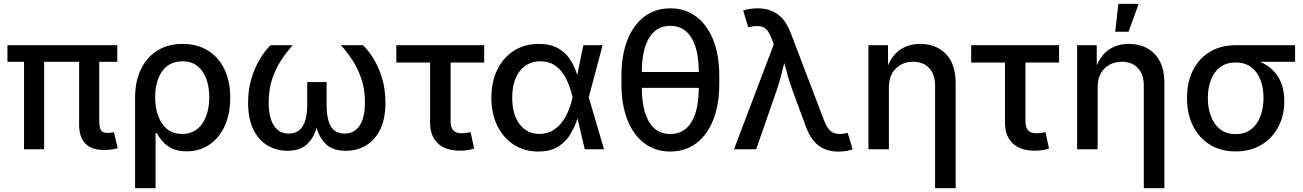

<svg xmlns="http://www.w3.org/2000/svg" viewBox="-20 -783 6832 1007"><path d="M528.8 3.9Q460 3.9 427.5 -30Q395 -64 395 -127.9V-459H211.4V0H106V-459H19V-545.9H595.2V-459H500.5V-148.4Q500.5 -114.3 509.5 -100.1Q518.6 -85.9 544.4 -85.9Q557.6 -85.9 564.7 -86.9Q571.8 -87.9 577.6 -89.8L597.2 -5.9Q586.4 -2.4 568.4 0.7Q550.3 3.9 528.8 3.9Z M688.5 204.1V-270Q688.5 -356 719 -419.4Q749.5 -482.9 805.4 -517.8Q861.3 -552.7 938 -552.7Q1013.2 -552.7 1069.3 -518.6Q1125.5 -484.4 1156.5 -421.1Q1187.5 -357.9 1187.5 -270.5Q1187.5 -184.6 1158.2 -121.3Q1128.9 -58.1 1077.4 -23.7Q1025.9 10.7 959.5 10.7Q910.2 10.7 878.7 -6.1Q847.2 -22.9 829.3 -45.4Q811.5 -67.9 801.8 -85.4H795.9V204.1ZM935.5 -80.6Q982.4 -80.6 1013.9 -105.7Q1045.4 -130.9 1061.5 -174.6Q1077.6 -218.3 1077.6 -272.9Q1077.6 -326.2 1062.3 -368.9Q1046.9 -411.6 1015.6 -436.5Q984.4 -461.4 937 -461.4Q868.2 -461.4 831.1 -409.9Q793.9 -358.4 793.9 -272.9Q793.9 -188 830.6 -134.3Q867.2 -80.6 935.5 -80.6Z M1487.8 7.8Q1429.2 7.8 1382.3 -20.5Q1335.4 -48.8 1308.3 -105Q1281.2 -161.1 1281.2 -244.1Q1281.2 -315.9 1299.8 -375Q1318.4 -434.1 1345.7 -477.8Q1373 -521.5 1399.4 -545.9H1515.1Q1482.9 -509.8 1454.1 -466.1Q1425.3 -422.4 1407.2 -367.9Q1389.2 -313.5 1389.2 -245.6Q1389.2 -166.5 1416.5 -124.5Q1443.8 -82.5 1494.6 -82.5Q1591.3 -82.5 1591.3 -233.4V-352.5H1692.9V-233.4Q1692.9 -159.2 1715.1 -120.8Q1737.3 -82.5 1786.6 -82.5Q1838.9 -82.5 1866.5 -124.5Q1894 -166.5 1894 -245.6Q1894 -314.9 1875.2 -370.1Q1856.4 -425.3 1827.6 -468.8Q1798.8 -512.2 1768.1 -545.9H1883.3Q1909.2 -522.5 1936.5 -479.5Q1963.9 -436.5 1982.7 -377Q2001.5 -317.4 2001.5 -244.1Q2001.5 -160.6 1974.4 -104.7Q1947.3 -48.8 1900.4 -20.5Q1853.5 7.8 1793.5 7.8Q1727.1 7.8 1691.4 -25.4Q1655.8 -58.6 1640.6 -112.8Q1624.5 -57.1 1588.1 -24.7Q1551.8 7.8 1487.8 7.8Z M2392.1 7.3Q2317.4 7.3 2276.6 -31Q2235.8 -69.3 2235.8 -138.7V-455.1H2058.6V-545.9H2519.5V-455.1H2343.3V-147.5Q2343.3 -114.7 2356.9 -99.4Q2370.6 -84 2402.3 -84Q2411.1 -84 2424.6 -85.9Q2438 -87.9 2448.2 -89.8L2466.8 -3.9Q2433.1 7.3 2392.1 7.3Z M2802.2 11.7Q2730 11.7 2674.6 -24.2Q2619.1 -60.1 2588.1 -123.8Q2557.1 -187.5 2557.1 -270.5Q2557.1 -355 2588.6 -418.5Q2620.1 -481.9 2676 -517.3Q2731.9 -552.7 2805.7 -552.7Q2869.1 -552.7 2909.7 -528.3Q2950.2 -503.9 2973.1 -466.3Q2996.1 -428.7 3007.3 -389.6L3039.6 -545.9H3140.6L3067.9 -272.9L3147.9 0H3046.9L3008.8 -162.1Q2996.6 -121.6 2973.1 -81.5Q2949.7 -41.5 2908.7 -14.9Q2867.7 11.7 2802.2 11.7ZM2982.9 -272.9V-274.4Q2976.6 -301.3 2965.1 -333.5Q2953.6 -365.7 2934.6 -394.8Q2915.5 -423.8 2886 -442.6Q2856.4 -461.4 2814.5 -461.4Q2746.1 -461.4 2706.3 -410.4Q2666.5 -359.4 2666.5 -270.5Q2666.5 -182.6 2705.1 -131.6Q2743.7 -80.6 2809.6 -80.6Q2851.1 -80.6 2881.3 -99.9Q2911.6 -119.1 2932.1 -148.9Q2952.6 -178.7 2964.8 -211.4Q2977.1 -244.1 2982.9 -271.5Z M3495.6 11.7Q3417 11.7 3359.4 -31.7Q3301.8 -75.2 3270.5 -154.8Q3239.3 -234.4 3239.3 -343.3V-384.3Q3239.3 -493.2 3270.5 -572.8Q3301.8 -652.3 3359.4 -695.8Q3417 -739.3 3495.6 -739.3Q3574.2 -739.3 3631.8 -695.8Q3689.5 -652.3 3720.9 -572.8Q3752.4 -493.2 3752.4 -384.3V-343.3Q3752.4 -234.4 3720.9 -154.8Q3689.5 -75.2 3631.8 -31.7Q3574.2 11.7 3495.6 11.7ZM3495.6 -80.1Q3567.9 -80.1 3606.2 -142.3Q3644.5 -204.6 3645 -322.3H3346.2Q3346.7 -204.6 3385 -142.3Q3423.3 -80.1 3495.6 -80.1ZM3346.2 -405.3H3645Q3644.5 -522.9 3606.2 -585.2Q3567.9 -647.5 3495.6 -647.5Q3423.3 -647.5 3385 -585.2Q3346.7 -522.9 3346.2 -405.3Z M3829.6 0 4038.1 -549.8 4028.8 -575.7Q4010.3 -628.4 3983.9 -640.1Q3957.5 -651.9 3915 -642.1L3904.3 -640.1L3877.9 -727.5Q3888.7 -732.4 3909.9 -735.8Q3931.2 -739.3 3954.1 -739.3Q4015.6 -739.3 4058.8 -708Q4102.1 -676.8 4128.4 -606.9L4301.3 -153.3Q4321.3 -100.6 4348.1 -87.9Q4375 -75.2 4414.1 -83.5L4425.8 -86.4L4452.1 0Q4441.4 4.4 4420.9 8.3Q4400.4 12.2 4376.5 12.2Q4316.9 12.2 4274.2 -19Q4231.4 -50.3 4206.1 -120.6L4136.2 -310.1Q4123 -346.7 4112.8 -381.8Q4102.5 -417 4093.3 -452.1Q4084.5 -417 4075.4 -381.6Q4066.4 -346.2 4053.7 -310.1L3945.8 0Z M4642.1 -323.2V0H4534.7V-545.9H4637.2L4637.7 -440.9Q4663.1 -498.5 4705.8 -525.6Q4748.5 -552.7 4806.2 -552.7Q4889.6 -552.7 4940.9 -500.2Q4992.2 -447.8 4992.2 -346.7V204.1H4884.3V-333.5Q4884.3 -392.6 4853.5 -425.8Q4822.8 -459 4769 -459Q4714.4 -459 4678.2 -423.6Q4642.1 -388.2 4642.1 -323.2Z M5407.2 7.3Q5332.5 7.3 5291.7 -31Q5251 -69.3 5251 -138.7V-455.1H5073.7V-545.9H5534.7V-455.1H5358.4V-147.5Q5358.4 -114.7 5372.1 -99.4Q5385.7 -84 5417.5 -84Q5426.3 -84 5439.7 -85.9Q5453.1 -87.9 5463.4 -89.8L5481.9 -3.9Q5448.2 7.3 5407.2 7.3Z M5736.8 -323.2V0H5629.4V-545.9H5731.9L5732.4 -440.9Q5757.8 -498.5 5800.5 -525.6Q5843.3 -552.7 5900.9 -552.7Q5984.4 -552.7 6035.6 -500.2Q6086.9 -447.8 6086.9 -346.7V204.1H5979V-333.5Q5979 -392.6 5948.2 -425.8Q5917.5 -459 5863.8 -459Q5809.1 -459 5772.9 -423.6Q5736.8 -388.2 5736.8 -323.2ZM5829.1 -616.7 5845.7 -762.7H5952.1L5898.9 -616.7Z M6460.4 11.2Q6383.3 11.2 6326.2 -23.9Q6269 -59.1 6237.3 -122.1Q6205.6 -185.1 6205.6 -269Q6205.6 -353 6237.3 -415.3Q6269 -477.5 6326.4 -511.7Q6383.8 -545.9 6460.4 -545.9H6772.5V-459H6587.9Q6647.5 -434.6 6681.6 -382.8Q6715.8 -331.1 6715.8 -252.4Q6715.8 -176.3 6684.1 -116.7Q6652.3 -57.1 6595 -22.9Q6537.6 11.2 6460.4 11.2ZM6460.4 -455.1Q6411.1 -455.1 6378.9 -430.4Q6346.7 -405.8 6330.8 -363.5Q6314.9 -321.3 6314.9 -269Q6314.9 -217.3 6330.8 -174.3Q6346.7 -131.3 6378.9 -105.5Q6411.1 -79.6 6460.4 -79.6Q6510.3 -79.6 6542.7 -105.5Q6575.2 -131.3 6591.1 -174.6Q6606.9 -217.8 6606.9 -269Q6606.9 -321.3 6591.1 -363.5Q6575.2 -405.8 6542.7 -430.4Q6510.3 -455.1 6460.4 -455.1Z"/></svg>

Font: Inter Medium
Style: Regular
Weight: 500
Designer: Rasmus Andersson
Foundry: rsms
Version: Version 4.001;git-9221beed3